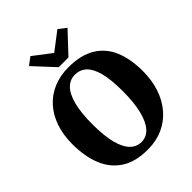

<svg xmlns="http://www.w3.org/2000/svg" viewBox="-273 -1127 1281 1281"><g transform="rotate(-45 368.0 -486.0)"><path d="M363.5 11Q246 12 172 -36Q98 -84 63.5 -170.2Q29 -256.5 29 -370.5Q29 -458 53.2 -528.5Q77.5 -599 122.8 -649Q168 -699 231.5 -725.8Q295 -752.5 374 -752.5Q491.5 -752 565 -706.8Q638.5 -661.5 672.8 -579Q707 -496.5 707 -384Q707 -296.5 682.8 -224.2Q658.5 -152 613.2 -99.5Q568 -47 504.8 -18.2Q441.5 10.5 363.5 11ZM367 -54.5Q414 -54.5 447.5 -91.8Q481 -129 499.2 -202.5Q517.5 -276 517.5 -383Q517.5 -493 499.8 -559.8Q482 -626.5 448.8 -656.8Q415.5 -687 368.5 -687Q321.5 -687 287.8 -652.8Q254 -618.5 235.8 -548.2Q217.5 -478 217.5 -371Q217.5 -261.5 235.5 -191.5Q253.5 -121.5 287 -88Q320.5 -54.5 367 -54.5ZM328 -798.5 193 -944 246.5 -984.5 374 -887 501.5 -984.5 555.5 -943 420 -798.5Z"/></g></svg>

Font: Merriweather 20pt Black
Style: Regular
Weight: 900
Version: Version 2.100